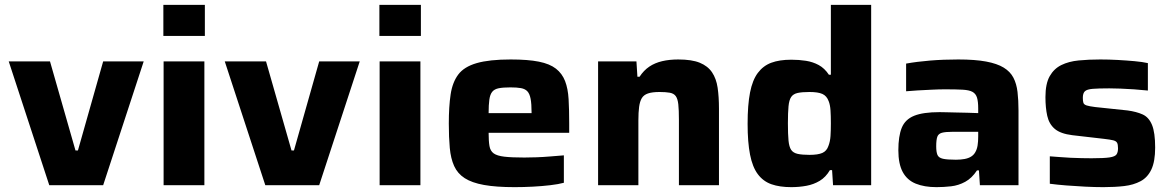

<svg xmlns="http://www.w3.org/2000/svg" viewBox="-20 -763 4822 791"><path d="M183 0 16 -510H186L291 -143H301L405 -510H572L405 0Z M653 -615V-743H824V-615ZM654 0V-510H822V0Z M1073 0 906 -510H1076L1181 -143H1191L1295 -510H1462L1295 0Z M1543 -615V-743H1714V-615ZM1544 0V-510H1712V0Z M2100 8Q2024 8 1974 -1Q1924 -10 1894.5 -29Q1865 -48 1851 -79Q1837 -110 1833 -153.5Q1829 -197 1829 -254Q1829 -324 1836.5 -374Q1844 -424 1868 -456Q1892 -488 1944 -503Q1996 -518 2084 -518Q2155 -518 2200 -509Q2245 -500 2270.5 -480Q2296 -460 2308 -429Q2320 -398 2322.5 -354.5Q2325 -311 2325 -254V-216H1993Q1993 -182 1996.5 -161.5Q2000 -141 2014 -131Q2028 -121 2058 -117.5Q2088 -114 2140 -114Q2162 -114 2190 -115Q2218 -116 2247.5 -118.5Q2277 -121 2303 -123V-10Q2281 -4 2247 0Q2213 4 2175 6Q2137 8 2100 8ZM2170 -279V-299Q2170 -335 2166 -356Q2162 -377 2152.5 -387Q2143 -397 2126 -400Q2109 -403 2083 -403Q2053 -403 2035 -399.5Q2017 -396 2008 -385Q1999 -374 1996 -352.5Q1993 -331 1993 -297H2188Z M2444 0V-510H2602L2606 -447H2615Q2632 -473 2655 -488.5Q2678 -504 2708 -511Q2738 -518 2774 -518Q2830 -518 2863 -504.5Q2896 -491 2913.5 -465Q2931 -439 2936.5 -401.5Q2942 -364 2942 -315V0H2777V-269Q2777 -310 2774.5 -333Q2772 -356 2764 -367Q2756 -378 2739.5 -381Q2723 -384 2697 -384Q2667 -384 2649.5 -378Q2632 -372 2624 -358.5Q2616 -345 2613 -322.5Q2610 -300 2610 -267V0Z M3240 8Q3192 8 3158 -4Q3124 -16 3102 -45.5Q3080 -75 3070 -126Q3060 -177 3060 -253Q3060 -331 3070 -382Q3080 -433 3102 -462.5Q3124 -492 3157.5 -504.5Q3191 -517 3240 -517Q3272 -517 3300.5 -512.5Q3329 -508 3353 -495Q3377 -482 3395 -455H3403V-743H3569V0H3412L3408 -62H3399Q3382 -33 3357 -18Q3332 -3 3302 2.5Q3272 8 3240 8ZM3315 -125Q3350 -125 3368 -133Q3386 -141 3393 -162Q3400 -180 3401.5 -202.5Q3403 -225 3403 -255Q3403 -286 3401.5 -308.5Q3400 -331 3394 -346Q3386 -368 3368 -376Q3350 -384 3315 -384Q3284 -384 3266 -380Q3248 -376 3239.5 -363.5Q3231 -351 3228.5 -325Q3226 -299 3226 -255Q3226 -210 3228.5 -184Q3231 -158 3239.5 -145.5Q3248 -133 3266.5 -129Q3285 -125 3315 -125Z M3838 8Q3788 8 3752.5 -6.5Q3717 -21 3699 -54.5Q3681 -88 3681 -144Q3681 -202 3695 -236.5Q3709 -271 3746 -286Q3783 -301 3851 -301Q3860 -301 3878.5 -300.5Q3897 -300 3920 -299.5Q3943 -299 3966.5 -298.5Q3990 -298 4010 -297V-316Q4010 -345 4005 -361Q4000 -377 3986.5 -384.5Q3973 -392 3945.5 -393.5Q3918 -395 3873 -395Q3849 -395 3819 -393.5Q3789 -392 3760.5 -390.5Q3732 -389 3713 -387V-501Q3757 -509 3811.5 -513.5Q3866 -518 3928 -518Q3997 -518 4042.5 -509.5Q4088 -501 4115 -484.5Q4142 -468 4155 -443Q4168 -418 4172 -384Q4176 -350 4176 -308V0H4017L4013 -61H4005Q3984 -29 3956.5 -14Q3929 1 3898.5 4.5Q3868 8 3838 8ZM3918 -105Q3938 -105 3954 -108Q3970 -111 3981 -118Q3992 -125 3998 -136Q4005 -148 4007.5 -164Q4010 -180 4010 -201V-220H3904Q3875 -220 3860.5 -216Q3846 -212 3841.5 -199.5Q3837 -187 3837 -160Q3837 -137 3842 -125Q3847 -113 3864.5 -109Q3882 -105 3918 -105Z M4526 8Q4491 8 4451 6Q4411 4 4373 1Q4335 -2 4305 -6V-119Q4323 -118 4345 -116Q4367 -114 4390.5 -113Q4414 -112 4436.5 -111.5Q4459 -111 4477 -111Q4529 -111 4551.5 -114.5Q4574 -118 4580 -127Q4586 -136 4586 -152Q4586 -168 4582 -175Q4578 -182 4566 -185Q4554 -188 4528 -191L4398 -206Q4349 -212 4325.5 -232Q4302 -252 4294.5 -285.5Q4287 -319 4287 -363Q4287 -418 4304.5 -449Q4322 -480 4352.5 -495Q4383 -510 4424 -514Q4465 -518 4513 -518Q4548 -518 4584.5 -516Q4621 -514 4654 -511Q4687 -508 4709 -503V-390Q4681 -393 4651.5 -395Q4622 -397 4595.5 -398Q4569 -399 4550 -399Q4505 -399 4481.5 -397Q4458 -395 4449.5 -387Q4441 -379 4441 -360Q4441 -346 4443.5 -339Q4446 -332 4457 -328.5Q4468 -325 4492 -322L4625 -308Q4662 -303 4687.5 -291.5Q4713 -280 4726 -248.5Q4739 -217 4739 -155Q4739 -98 4723.5 -65Q4708 -32 4679 -16.5Q4650 -1 4611.5 3.5Q4573 8 4526 8Z"/></svg>

Font: Saira SemiExpanded
Style: Bold
Weight: 700
Width: 6
Designer: Hector Gatti with collaboration of the Omnibus-Type team
Foundry: Omnibus-Type
Version: Version 1.101